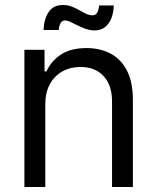

<svg xmlns="http://www.w3.org/2000/svg" viewBox="-20 -744 626 764"><path d="M160.2 -328.1V0H77.1V-545.9H157.2V-460H165Q184.1 -502 223.1 -527.3Q262.2 -552.7 324.2 -552.7Q379.4 -552.7 420.9 -530.3Q462.4 -507.8 485.6 -462.2Q508.8 -416.5 508.8 -346.7V0H425.8V-340.8Q425.8 -404.8 392.1 -441.2Q358.4 -477.5 300.3 -477.5Q260.3 -477.5 228.5 -460Q196.8 -442.4 178.5 -409.2Q160.2 -376 160.2 -328.1ZM356.4 -623Q338.9 -623 321.8 -628.9Q304.7 -634.8 289.1 -642.8Q273.4 -650.9 260.5 -656.7Q247.6 -662.6 238.8 -662.6Q226.1 -662.6 220.2 -650.4Q214.4 -638.2 213.4 -624.5H153.3Q154.8 -667.5 173.3 -695.8Q191.9 -724.1 230.5 -724.1Q249 -724.1 265.1 -718Q281.2 -711.9 295.4 -703.6Q309.6 -695.3 322.5 -689.2Q335.4 -683.1 347.7 -683.1Q359.9 -683.1 366 -692.4Q372.1 -701.7 374.5 -722.2H432.6Q431.2 -677.2 411.4 -650.1Q391.6 -623 356.4 -623Z"/></svg>

Font: GitLab Sans
Style: Regular
Weight: 400
Designer: Rasmus Andersson
Foundry: Modifications by GitLab B.V., manufactured by rsms
Version: Version 4.000;git-c8fb6b7